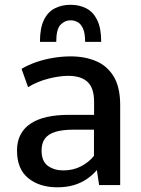

<svg xmlns="http://www.w3.org/2000/svg" viewBox="-20 -776 592 805"><path d="M220.2 9.3Q145.5 9.3 98.4 -29.1Q51.3 -67.4 51.3 -145Q51.3 -183.1 65.9 -211.2Q80.6 -239.3 108.4 -257.8Q136.2 -276.4 176.3 -285.4Q216.3 -294.4 267.1 -294.4H374.5V-349.1Q374.5 -406.7 347.2 -432.4Q319.8 -458 266.6 -458Q229.5 -458 183.3 -446.3Q137.2 -434.6 97.7 -410.6L70.3 -487.3Q100.1 -504.9 134.3 -516.4Q168.5 -527.8 204.6 -533.7Q240.7 -539.6 276.4 -539.6Q336.9 -539.6 383.8 -519.3Q430.7 -499 457.3 -454.3Q483.9 -409.7 483.9 -335V0H395.5L386.2 -63Q366.2 -40 341.8 -23.9Q317.4 -7.8 287.4 0.7Q257.3 9.3 220.2 9.3ZM245.1 -61.5Q287.1 -61.5 320.1 -78.9Q353 -96.2 374 -122.6V-232.4H289.6Q241.7 -232.4 211.9 -223.1Q182.1 -213.9 168.2 -194.6Q154.3 -175.3 154.3 -145Q154.3 -99.1 181.2 -80.3Q208 -61.5 245.1 -61.5ZM147.5 -600.6Q147.5 -657.7 163.8 -691.7Q180.2 -725.6 209.2 -740.7Q238.3 -755.9 275.4 -755.9Q313.5 -755.9 342.3 -740.7Q371.1 -725.6 387.7 -691.7Q404.3 -657.7 404.3 -600.6H336.9Q336.9 -636.7 328.1 -656.2Q319.3 -675.8 305.4 -683.3Q291.5 -690.9 275.4 -690.9Q252.4 -690.9 234.1 -672.6Q215.8 -654.3 215.8 -600.6Z"/></svg>

Font: Comme Medium
Style: Regular
Weight: 500
Version: Version 1.000;gftools[0.9.27]